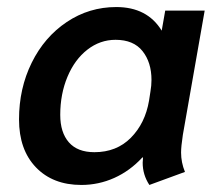

<svg xmlns="http://www.w3.org/2000/svg" viewBox="-20 -515 619 545"><path d="M34 -176Q34 -264 70 -337Q106 -410 169.5 -452.5Q233 -495 310 -495Q398 -495 439 -428L449 -485H561L499 -132Q494 -99 494 -82Q494 -54 505 -27L404 10Q385 -19 385 -53L386 -68H384Q349 -30 304.5 -10Q260 10 211 10Q130 10 82 -40Q34 -90 34 -176ZM403 -229 407 -255Q410 -272 410 -288Q410 -338 384.5 -370Q359 -402 308 -402Q264 -402 228 -374Q192 -346 171.5 -297Q151 -248 151 -189Q151 -139 175.5 -111Q200 -83 248 -83Q311 -83 351.5 -124Q392 -165 403 -229Z"/></svg>

Font: Niramit SemiBold
Style: Italic
Weight: 600
Italic angle: -10°
Designer: Katatrad Aksorn Co.,Ltd.
Foundry: Cadson Demak Co.,Ltd.
Version: Version 1.001; ttfautohint (v1.6)